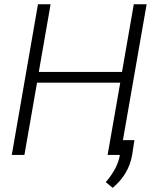

<svg xmlns="http://www.w3.org/2000/svg" viewBox="-20 -731 731 906"><path d="M547.9 0H487.8L547.4 -340.8H154.8L95.2 0H35.6L159.2 -710.9H218.8L163.1 -391.6H555.7L611.3 -710.9H671.9ZM511.7 155.3 479 128.4Q535.2 64 545.9 -0.5L557.6 -69.8H614.3L603.5 0.5Q587.4 92.3 511.7 155.3Z"/></svg>

Font: RobotoInd Light
Style: Italic
Weight: 300
Italic angle: -12°
Designer: Google
Version: Version 2.001151; 2014